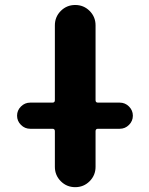

<svg xmlns="http://www.w3.org/2000/svg" viewBox="-20 -775 599 774"><path d="M101.6 -255.9Q80.1 -255.9 64.5 -271.5Q48.8 -287.1 48.8 -308.6Q48.8 -330.1 64.5 -345.7Q80.1 -361.3 101.6 -361.3H191.4Q201.2 -361.3 201.2 -371.1V-672.9Q201.2 -707 225.1 -731Q249 -754.9 283.2 -754.9Q317.4 -754.9 341.3 -731Q365.2 -707 365.2 -672.9V-371.1Q365.2 -361.3 375 -361.3H462.9Q484.4 -361.3 500 -345.7Q515.6 -330.1 515.6 -308.6Q515.6 -287.1 500 -271.5Q484.4 -255.9 462.9 -255.9H375Q365.2 -255.9 365.2 -246.1V-102.5Q365.2 -68.4 341.3 -44.4Q317.4 -20.5 283.2 -20.5Q249 -20.5 225.1 -44.4Q201.2 -68.4 201.2 -102.5V-246.1Q201.2 -255.9 191.4 -255.9Z"/></svg>

Font: Gen Jyuu GothicX Bold
Style: Bold
Weight: 700
Designer: Ryoko NISHIZUKA (kana &amp; ideographs); Paul D. Hunt (Latin, Greek &amp; Cyrillic); Wenlong ZHANG (bopomofo); Sandoll C
Version: Version 1.058.20140828